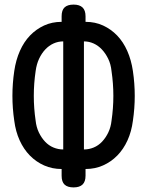

<svg xmlns="http://www.w3.org/2000/svg" viewBox="-20 -790 640 835"><path d="M300 25Q274 25 261 13Q248 1 248 -26V-55Q207 -55 172 -70.5Q137 -86 110 -113.5Q83 -141 65.5 -179.5Q48 -218 42 -265Q34 -319 34 -373Q34 -427 42 -481Q49 -529 66.5 -568.5Q84 -608 110.5 -635.5Q137 -663 171.5 -679Q206 -695 248 -695V-719Q248 -746 261 -758Q274 -770 300 -770Q326 -770 339 -757.5Q352 -745 352 -719V-695Q394 -695 428.5 -679Q463 -663 489.5 -635.5Q516 -608 533.5 -568.5Q551 -529 558 -481Q566 -427 566 -373Q566 -319 558 -265Q552 -218 534.5 -179.5Q517 -141 490 -113.5Q463 -86 428 -70.5Q393 -55 352 -55V-26Q352 0 339 12.5Q326 25 300 25ZM255 -140V-610Q233 -610 213 -601Q193 -592 177 -575Q161 -558 150 -534.5Q139 -511 135 -481Q127 -427 127 -373Q127 -319 135 -265Q138 -237 149 -214Q160 -191 176 -174Q192 -157 212.5 -148.5Q233 -140 255 -140ZM345 -610V-140Q367 -140 387.5 -148.5Q408 -157 424 -174Q440 -191 451 -214Q462 -237 465 -265Q473 -319 473 -373Q473 -427 465 -481Q462 -511 450.5 -534.5Q439 -558 423 -575Q407 -592 387 -601Q367 -610 345 -610Z"/></svg>

Font: Maple Mono Medium
Style: Regular
Weight: 500
Monospace: yes
Designer: subframe7536
Version: Version 7.000